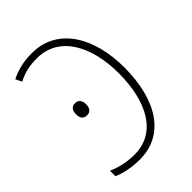

<svg xmlns="http://www.w3.org/2000/svg" viewBox="-215 -822 929 929"><g transform="rotate(-45 250.0 -357.0)"><path d="M184 10C350 10 445 -134 445 -359C445 -560 355 -724 177 -724C124 -724 76 -714 31 -691L47 -659C90 -683 134 -689 177 -689C332 -689 406 -538 406 -359C406 -159 328 -25 182 -25C123 -25 77 -39 42 -54V-17C77 -1 126 10 184 10ZM154 -322C178 -322 188 -339 188 -363C188 -387 178 -405 154 -405C128 -405 119 -387 119 -363C119 -339 128 -322 154 -322Z"/></g></svg>

Font: Noto Sans Mono ExtraCondensed ExtraLight
Style: Regular
Weight: 200
Width: 2
Designer: Monotype Design Team
Foundry: Monotype Imaging Inc.
Version: Version 2.014